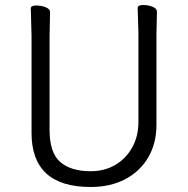

<svg xmlns="http://www.w3.org/2000/svg" viewBox="-20 -729 750 767"><path d="M342 18Q106 18 106 -198V-586L103 -695Q103 -707 124 -707Q145 -707 162.5 -700Q180 -693 180 -680L178 -584V-210Q178 -119 220.5 -82Q263 -45 342 -45Q398 -45 441 -70.5Q484 -96 508.5 -140.5Q533 -185 533 -242V-595L530 -697Q530 -709 551 -709Q572 -709 589.5 -702Q607 -695 607 -682L605 -594V-230Q605 -156 572 -100Q539 -44 480 -13Q421 18 342 18Z"/></svg>

Font: LXGW WenKai TC
Style: Regular
Weight: 400
Designer: LXGW / Fontworks Inc.
Foundry: LXGW / Fontworks Inc.
Version: Version 1.330